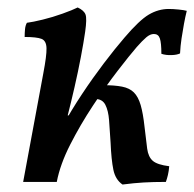

<svg xmlns="http://www.w3.org/2000/svg" viewBox="-20 -487 520 514"><path d="M42 0 96 -291Q105 -338 104.5 -358Q104 -378 91 -383Q78 -388 46 -388Q46 -399 47 -409Q48 -419 52 -426Q68 -428 94.5 -434.5Q121 -441 147.5 -450.5Q174 -460 188 -467Q205 -459 209 -448Q213 -437 208 -402Q204 -374 196.5 -334.5Q189 -295 179.5 -253.5Q170 -212 160.5 -175Q151 -138 142 -113L122 -87Q129 -115 150 -153.5Q171 -192 199.5 -235Q228 -278 258 -317.5Q288 -357 313 -386Q353 -433 378.5 -448Q404 -463 432 -463Q443 -463 458 -461.5Q473 -460 480 -458Q476 -442 472.5 -423Q469 -404 466 -384Q463 -364 462 -344Q454 -340 439 -339.5Q424 -339 412 -343Q412 -372 408 -384Q404 -396 392 -396Q382 -396 371.5 -387Q361 -378 346 -361Q327 -339 295 -297.5Q263 -256 229 -204.5Q195 -153 168 -100Q141 -47 132 0ZM141 -162V-178H173V-162ZM308 7Q289 -6 283.5 -32.5Q278 -59 276 -106Q274 -139 272 -165Q270 -191 262 -206.5Q254 -222 235 -222L255 -259Q287 -259 307 -255Q327 -251 338.5 -239.5Q350 -228 356.5 -206Q363 -184 367 -147Q371 -111 374 -89Q377 -67 389 -56.5Q401 -46 433 -42Q432 -29 429.5 -18.5Q427 -8 424 0Q390 0 364.5 1.5Q339 3 308 7Z"/></svg>

Font: Vollkorn
Style: Italic
Weight: 400
Italic angle: -11°
Designer: Friedrich Althausen
Foundry: Friedrich Althausen
Version: Version 5.001